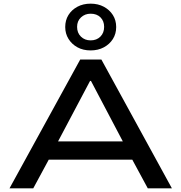

<svg xmlns="http://www.w3.org/2000/svg" viewBox="-20 -1031 993 1051"><path d="M32 0 419 -705H535L921 0H789L682 -198L743 -157H208L269 -198L162 0ZM473 -588 284 -231 248 -257H703L666 -231L478 -588ZM476 -755Q435 -755 404 -772Q373 -789 355 -818Q337 -847 337 -883Q337 -920 354.5 -948.5Q372 -977 403.5 -994Q435 -1011 476 -1011Q517 -1011 548.5 -994Q580 -977 598 -948.5Q616 -920 616 -883Q616 -846 598 -817.5Q580 -789 548.5 -772Q517 -755 476 -755ZM476 -810Q509 -810 529.5 -830.5Q550 -851 550 -884Q550 -916 530 -936Q510 -956 476 -956Q445 -956 423.5 -936Q402 -916 402 -884Q402 -851 423 -830.5Q444 -810 476 -810Z"/></svg>

Font: Nunito Sans 7pt Expanded SemiBold
Style: Regular
Weight: 600
Width: 7
Designer: Vernon Adams
Foundry: Vernon Adams
Version: Version 3.101;gftools[0.9.27]